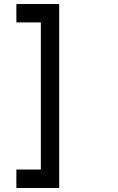

<svg xmlns="http://www.w3.org/2000/svg" viewBox="-20 -748 586 950"><path d="M272.9 182.1H61V90.8H182.1V-637.2H61V-728H272.9Z"/></svg>

Font: Anonymous Pro
Style: Bold
Weight: 700
Monospace: yes
Designer: Mark Simonson
Version: Version 1.003